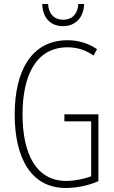

<svg xmlns="http://www.w3.org/2000/svg" viewBox="-20 -924 565 954"><path d="M398 -904H369C367 -857 340 -826 294 -826C249 -826 221 -856 219 -904H190C192 -831 235 -794 293 -794C355 -794 396 -837 398 -904ZM300 -356V-321H433V-48C398 -35 353 -25 309 -25C157 -25 92 -164 92 -355C92 -554 162 -689 316 -689C357 -689 400 -679 445 -648L462 -680C413 -712 366 -724 315 -724C138 -724 53 -574 53 -355C53 -144 131 10 307 10C358 10 418 -1 469 -24V-356Z"/></svg>

Font: Noto Sans Georgian ExtraCondensed ExtraLight
Style: Regular
Weight: 200
Width: 2
Designer: Monotype Design Team, Akaki Razmadze
Foundry: Google LLC
Version: Version 2.005